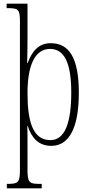

<svg xmlns="http://www.w3.org/2000/svg" viewBox="-20 -780 493 1040"><path d="M17 240H206V216H194C139 216 129 209 129 141V18C129 -32 129 -77 128 -98H130C151 -33 189 10 258 10C350 10 407 -79 407 -278C407 -467 354 -546 255 -546C188 -546 153 -501 130 -439H127C128 -474 129 -524 129 -568V-760H16V-736H19C81 -736 88 -729 88 -662V140C88 209 78 216 22 216H17ZM253 -21C158 -21 129 -122 129 -275C129 -426 169 -515 251 -515C329 -515 366 -438 366 -279C366 -121 334 -21 253 -21Z"/></svg>

Font: Noto Serif Khmer ExtraCondensed ExtraLight
Style: Regular
Weight: 200
Width: 2
Designer: Danh Hong and the Monotype Design Team
Foundry: Monotype Imaging Inc.
Version: Version 2.004